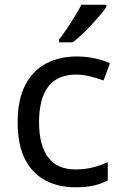

<svg xmlns="http://www.w3.org/2000/svg" viewBox="-20 -786 520 816"><path d="M300 10Q229 10 173.5 -19Q118 -48 86.5 -109Q55 -170 55 -265Q55 -364 88 -426Q121 -488 177.5 -517Q234 -546 306 -546Q347 -546 385 -537.5Q423 -529 447 -517L420 -444Q396 -453 364 -461Q332 -469 304 -469Q146 -469 146 -266Q146 -169 184.5 -117.5Q223 -66 299 -66Q343 -66 376.5 -75Q410 -84 438 -97V-19Q411 -5 378.5 2.5Q346 10 300 10ZM432 -756Q420 -738 395 -709.5Q370 -681 341.5 -652.5Q313 -624 289 -606H231V-618Q246 -637 263.5 -663Q281 -689 298 -716.5Q315 -744 326 -766H432Z"/></svg>

Font: Go Noto Current
Style: Regular
Weight: 400
Designer: Monotype Design Team
Foundry: Monotype Imaging Inc.
Version: Version 2.007; ttfautohint (v1.8) -l 8 -r 50 -G 200 -x 14 -D